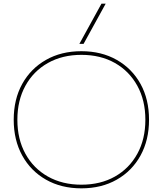

<svg xmlns="http://www.w3.org/2000/svg" viewBox="-20 -1020 890 1050"><path d="M425 10Q315 10 231.5 -37.5Q148 -85 101.5 -169.5Q55 -254 55 -365Q55 -477 101.5 -561Q148 -645 231.5 -692.5Q315 -740 425 -740Q535 -740 618.5 -692.5Q702 -645 748.5 -561Q795 -477 795 -365Q795 -254 748.5 -169.5Q702 -85 618.5 -37.5Q535 10 425 10ZM425 -10Q530 -10 608.5 -54.5Q687 -99 731 -179Q775 -259 775 -365Q775 -471 731 -551Q687 -631 608.5 -675.5Q530 -720 425 -720Q321 -720 242 -675.5Q163 -631 119 -551Q75 -471 75 -365Q75 -259 119 -179Q163 -99 242 -54.5Q321 -10 425 -10ZM437 -780H414L535 -1000H558Z"/></svg>

Font: M PLUS 1 Thin Thin
Style: Regular
Weight: 250
Version: Version 1.001